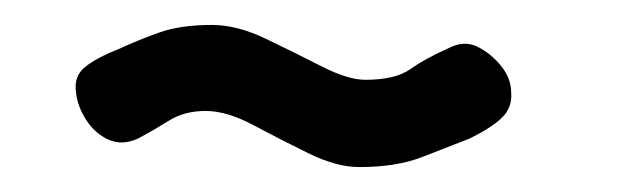

<svg xmlns="http://www.w3.org/2000/svg" viewBox="-20 -314 508 154"><path d="M268 -180Q250 -180 227.5 -191Q205 -202 183.5 -213.5Q162 -225 145 -225Q128 -225 116 -217.5Q104 -210 91 -203Q78 -197 67 -202Q56 -207 49 -218Q42 -229 41 -240Q39 -253 48.5 -260.5Q58 -268 76 -275Q91 -282 108 -288Q125 -294 150 -294Q170 -294 193 -283Q216 -272 237.5 -261Q259 -250 273 -250Q297 -250 309 -258.5Q321 -267 339 -275Q352 -282 363 -276.5Q374 -271 382 -261Q390 -251 390 -240Q391 -228 383 -220Q375 -212 357 -203Q339 -196 318.5 -188Q298 -180 268 -180Z"/></svg>

Font: Edu NSW ACT Foundation Medium
Style: Regular
Weight: 500
Version: Version 1.003